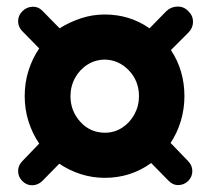

<svg xmlns="http://www.w3.org/2000/svg" viewBox="-20 -537 640 583"><path d="M48 13Q35 0 35 -17.5Q35 -35 48 -48L99 -101Q78 -132 66.5 -168.5Q55 -205 55 -245Q55 -286 66.5 -322.5Q78 -359 99 -390L48 -442Q35 -455 35 -472.5Q35 -490 48 -503Q61 -516 79 -516.5Q97 -517 110 -503L161 -451Q191 -470 226 -481.5Q261 -493 298 -493Q374 -493 434 -451L485 -503Q498 -516 517.5 -517Q537 -518 551 -504Q566 -490 566 -471Q566 -452 552 -438L499 -385Q540 -323 540 -245Q540 -206 529 -169.5Q518 -133 498 -103L551 -48Q564 -35 564 -17.5Q564 0 551 13Q538 25 521 25Q504 25 491 11L439 -42Q377 3 298 3Q260 3 224.5 -8.5Q189 -20 160 -40L109 12Q96 25 78.5 25.5Q61 26 48 13ZM299 -134Q327 -134 350.5 -149Q374 -164 388 -189.5Q402 -215 402 -245Q402 -291 371.5 -323Q341 -355 299 -356Q270 -356 246 -341Q222 -326 208 -300.5Q194 -275 194 -245Q194 -200 224 -167Q254 -134 299 -134Z"/></svg>

Font: Nunito Black
Style: Italic
Weight: 900
Italic angle: -9°
Designer: Vernon Adams
Foundry: Vernon Adams
Version: Version 3.601; ttfautohint (v1.8.2.53-6de2)